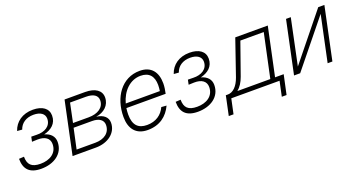

<svg xmlns="http://www.w3.org/2000/svg" viewBox="-45 -1106 3360 1820"><g transform="rotate(-20 1634.5 -196.0)"><path d="M190 12C317 12 421 -55 421 -175C421 -230 387 -268 326 -285C401 -304 457 -347 457 -428C457 -499 399 -542 303 -542C198 -542 123 -488 95 -403L145 -399C165 -458 217 -495 293 -495C362 -495 404 -465 404 -416C404 -341 338 -303 257 -306L203 -307L193 -259L248 -261C325 -263 369 -230 369 -173C369 -79 290 -35 199 -35C108 -35 73 -73 73 -152L22 -149C22 -46 70 12 190 12Z M508 0H744C865 0 959 -70 959 -173C959 -228 918 -265 846 -274C927 -285 988 -339 988 -418C988 -488 928 -530 827 -530H620ZM619 -293 659 -485H819C895 -485 935 -457 935 -408C935 -335 869 -293 778 -293ZM565 -45 609 -249H796C866 -249 907 -219 907 -170C907 -90 843 -45 753 -45Z M1264 12C1386 12 1465 -51 1509 -145L1457 -149C1426 -80 1363 -35 1274 -35C1185 -35 1138 -82 1138 -189C1138 -211 1140 -233 1143 -253H1539C1546 -284 1552 -321 1552 -354C1552 -467 1497 -542 1381 -542C1199 -542 1088 -380 1088 -183C1088 -65 1145 12 1264 12ZM1372 -495C1459 -495 1501 -444 1501 -356C1501 -335 1499 -316 1496 -296H1152C1184 -413 1267 -495 1372 -495Z M1770 12C1897 12 2001 -55 2001 -175C2001 -230 1967 -268 1906 -285C1981 -304 2037 -347 2037 -428C2037 -499 1979 -542 1883 -542C1778 -542 1703 -488 1675 -403L1725 -399C1745 -458 1797 -495 1873 -495C1942 -495 1984 -465 1984 -416C1984 -341 1918 -303 1837 -306L1783 -307L1773 -259L1828 -261C1905 -263 1949 -230 1949 -173C1949 -79 1870 -35 1779 -35C1688 -35 1653 -73 1653 -152L1602 -149C1602 -46 1650 12 1770 12Z M2029 150H2077L2109 0H2596L2564 150H2612L2654 -45H2567L2670 -530H2342L2218 -170C2190 -91 2144 -45 2092 -45H2070L2067 -29ZM2263 -162 2377 -485H2613L2519 -45H2187C2219 -71 2245 -111 2263 -162Z M2742 0H2804L3179 -463L3081 0H3129L3241 -530H3179L2805 -67L2902 -530H2854Z"/></g></svg>

Font: Geist ExtraLight
Style: Italic
Weight: 200
Italic angle: -12°
Designer: Basement.studio, Andrés Briganti, Mateo Zaragoza
Foundry: Basement.studio, Vercel, Andrés Briganti, Guido Ferreyra, Mateo Zaragoza
Version: Version 1.500